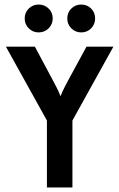

<svg xmlns="http://www.w3.org/2000/svg" viewBox="-20 -832 530 852"><path d="M188.2 0V-297.2L6.2 -625H134.7L215.3 -474.3Q223.6 -458.3 231.9 -442.4Q240.3 -426.4 248.6 -404.9Q256.9 -426.4 265.3 -442.4Q273.6 -458.3 281.9 -474.3L363.9 -625H483.3L301.4 -297.2V0ZM340.3 -688.2Q314.6 -688.2 296.5 -706.2Q278.5 -724.3 278.5 -750Q278.5 -776.4 296.5 -794.1Q314.6 -811.8 340.3 -811.8Q366.7 -811.8 384.4 -794.1Q402.1 -776.4 402.1 -750Q402.1 -724.3 384.4 -706.2Q366.7 -688.2 340.3 -688.2ZM151.4 -688.2Q125.7 -688.2 107.6 -706.2Q89.6 -724.3 89.6 -750Q89.6 -776.4 107.6 -794.1Q125.7 -811.8 151.4 -811.8Q177.8 -811.8 195.8 -794.1Q213.9 -776.4 213.9 -750Q213.9 -724.3 195.8 -706.2Q177.8 -688.2 151.4 -688.2Z"/></svg>

Font: Afacad SemiBold
Style: Regular
Weight: 600
Designer: Kristian Moeller
Foundry: Dicotype
Version: Version 1.000